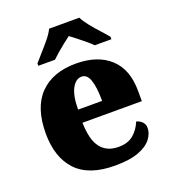

<svg xmlns="http://www.w3.org/2000/svg" viewBox="-140 -870 879 985"><g transform="rotate(-20 299.0 -378.0)"><path d="M320 10Q178 10 109.5 -62.5Q41 -135 41 -266Q41 -407 111 -479Q181 -551 308 -551Q426 -551 493.5 -489.5Q561 -428 561 -309V-254H237Q239 -160 272.5 -117Q306 -74 370 -74Q421 -74 451.5 -100Q482 -126 498 -166Q517 -161 529.5 -148Q542 -135 542 -115Q542 -85 520 -56Q498 -27 449.5 -8.5Q401 10 320 10ZM370 -325Q370 -399 356.5 -438.5Q343 -478 313 -478Q281 -478 260 -439Q239 -400 239 -325ZM124 -619Q140 -638 163.5 -664Q187 -690 209 -717Q231 -744 241 -766H406Q417 -744 438.5 -717Q460 -690 484 -664Q508 -638 523 -619V-606H432Q422 -617 401.5 -634Q381 -651 359.5 -668Q338 -685 323 -696Q308 -685 286.5 -668Q265 -651 245.5 -634Q226 -617 215 -606H124Z"/></g></svg>

Font: Noto Serif Armenian Black
Style: Regular
Weight: 900
Version: Version 2.007